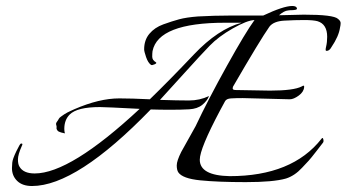

<svg xmlns="http://www.w3.org/2000/svg" viewBox="-20 -597 1159 642"><path d="M913 -546 996 -548Q1095 -548 1110 -534Q1119 -527 1119 -520Q1119 -513 1117 -505Q1113 -476 1088 -439Q1081 -426 1071 -427Q1067 -427 1070.5 -441.5Q1074 -456 1074 -474Q1074 -516 1042 -526Q1028 -530 997 -530Q966 -530 930.5 -528Q895 -526 881 -508Q850 -464 759 -307Q755 -296 767 -296L883 -294Q962 -294 989 -308Q998 -314 997 -306Q996 -290 979 -277.5Q962 -265 949 -265L792 -269Q768 -269 752.5 -268Q737 -267 732.5 -258.5Q728 -250 716 -228Q648 -100 648 -63Q648 -10 748 -8Q957 -8 1055 -133Q1059 -139 1061 -131.5Q1063 -124 1060 -120Q1057 -116 1038 -91.5Q1019 -67 1012 -59.5Q1005 -52 990 -36Q965 -9 936 0Q894 12 801.5 12Q709 12 649.5 6Q590 0 576 -21Q571 -29 571 -44Q571 -59 586 -89L634 -175Q676 -264 738.5 -376.5Q801 -489 831 -530Q806 -529 758.5 -502Q711 -475 681 -444Q651 -413 595 -351Q539 -289 515 -263Q575 -261 611.5 -261Q648 -261 679 -276Q673 -260 656.5 -246.5Q640 -233 612.5 -231.5Q585 -230 550 -230Q515 -230 484 -231Q236 25 87 25Q55 25 37.5 8Q20 -9 20 -35Q20 -41 21 -53Q22 -65 34.5 -91Q47 -117 50 -117Q58 -118 53 -109Q40 -80 40 -64Q40 -48 45 -40Q58 -17 96 -17Q215 -17 447 -233Q333 -239 314 -239Q238 -239 213 -214Q195 -196 195 -166Q195 -158 197 -151Q182 -154 176.5 -157Q171 -160 169 -167Q170 -175 168 -179.5Q166 -184 170.5 -190Q175 -196 176.5 -199.5Q178 -203 184.5 -207.5Q191 -212 194.5 -214.5Q198 -217 205.5 -221Q213 -225 217 -226.5Q221 -228 229 -232Q312 -268 379 -268Q420 -268 481 -265Q547 -329 628 -414.5Q709 -500 788 -521H733Q509 -521 490 -426Q489 -419 489 -407.5Q489 -396 501 -389Q506 -386 497 -382Q488 -378 485 -380Q475 -387 468.5 -406Q462 -425 462 -432Q462 -463 479.5 -484Q497 -505 526 -515.5Q555 -526 579 -532.5Q603 -539 642 -542Q697 -545 747 -545H860Q928 -577 957 -577Q969 -577 972 -571.5Q975 -566 969 -564.5Q963 -563 955.5 -563Q948 -563 943 -562Q930 -561 913 -546Z"/></svg>

Font: Italianno
Style: Regular
Weight: 400
Designer: Robert E. Leuschke
Foundry: Robert E. Leuschke
Version: Version 1.003